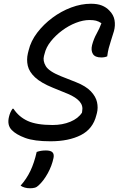

<svg xmlns="http://www.w3.org/2000/svg" viewBox="-20 -740 640 1026"><path d="M466 -720Q501 -720 524.5 -710.5Q548 -701 564 -684Q587 -661 592 -632.5Q597 -604 589 -574Q580 -544 573 -523Q566 -502 561 -482.5Q556 -463 553 -439Q540 -433 521 -433Q488 -433 476.5 -451.5Q465 -470 472 -499Q481 -533 496.5 -560.5Q512 -588 522 -616Q507 -626 493 -629.5Q479 -633 458 -633Q424 -633 385.5 -618Q347 -603 312 -577Q277 -551 251.5 -519Q226 -487 218 -452L215 -441Q208 -415 224.5 -387Q241 -359 305 -333L386 -301Q439 -280 465.5 -252Q492 -224 498.5 -194Q505 -164 498 -136L495 -125Q477 -51 412 -18Q347 15 250 15Q163 15 114.5 -3Q66 -21 43 -45Q17 -71 28 -116Q34 -141 47 -159H52Q81 -115 128.5 -93.5Q176 -72 261 -72Q314 -72 356 -89.5Q398 -107 418 -138L419 -145Q425 -175 405.5 -197.5Q386 -220 344 -238L263 -271Q199 -297 167.5 -326.5Q136 -356 128.5 -388.5Q121 -421 129 -455L133 -471Q145 -521 179 -565.5Q213 -610 260 -645Q307 -680 360.5 -700Q414 -720 466 -720ZM176 72Q187 68 199 66Q211 64 225 64Q251 64 260.5 74Q270 84 266 104Q257 147 235 186.5Q213 226 187 250Q177 260 166 263Q155 266 141 266Q110 266 90 252Q122 216 142.5 173Q163 130 176 72Z"/></svg>

Font: Recursive Mn Csl St
Style: Italic
Weight: 400
Italic angle: -15°
Monospace: yes
Version: Version 1.079;hotconv 1.0.112;makeotfexe 2.5.65598; ttfautoh